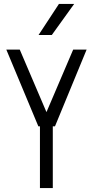

<svg xmlns="http://www.w3.org/2000/svg" viewBox="-20 -951 470 971"><path d="M258 -312H247V0H182V-312H174L12 -700H80L215 -384L350 -700H418ZM242 -774H175L278 -931H355Z"/></svg>

Font: Marvel
Style: Bold
Weight: 700
Designer: Carolina Trebol
Foundry: Carolina Trebol
Version: Version 1.001